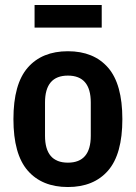

<svg xmlns="http://www.w3.org/2000/svg" viewBox="-20 -740 546 772"><path d="M253 12Q149 12 91.5 -54Q34 -120 34 -261Q34 -402 91.5 -468Q149 -534 253 -534Q357 -534 414.5 -468Q472 -402 472 -261Q472 -120 414.5 -54Q357 12 253 12ZM253 -86Q345 -86 345 -194V-328Q345 -436 253 -436Q161 -436 161 -328V-194Q161 -86 253 -86ZM119 -720H389V-629H119Z"/></svg>

Font: IBM Plex Sans Condensed SemiBold
Style: Regular
Weight: 600
Width: 3
Designer: Mike Abbink, Paul van der Laan, Pieter van Rosmalen
Foundry: Bold Monday
Version: Version 1.3